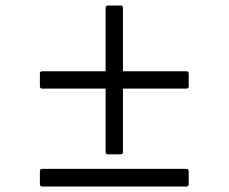

<svg xmlns="http://www.w3.org/2000/svg" viewBox="-20 -714 832 698"><path d="M419 -694H372C367 -694 364 -691 364 -686V-455H133C128 -455 125 -452 125 -447V-400C125 -395 128 -392 133 -392H364V-161C364 -156 367 -153 372 -153H419C424 -153 427 -156 427 -161V-392H658C663 -392 666 -395 666 -400V-447C666 -452 663 -455 658 -455H427V-686C427 -691 424 -694 419 -694ZM666 -44V-92C666 -97 663 -100 658 -100H133C128 -100 125 -97 125 -92V-44C125 -39 128 -36 133 -36H658C663 -36 666 -39 666 -44Z"/></svg>

Font: Shippori Mincho OTF SemiBold
Style: Regular
Weight: 600
Designer: FONTDASU
Foundry: FONTDASU / Google Inc. / but / Adobe
Version: Version 3.300;hotconv 1.0.109;makeotfexe 2.5.65596